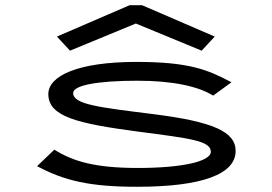

<svg xmlns="http://www.w3.org/2000/svg" viewBox="-20 -705 1040 735"><path d="M248 -511 500 -615 752 -511 802 -565 524 -685H476L198 -565ZM504 10C756 10 882 -39 882 -127C882 -201 796 -239 568 -268C360 -294 260 -305 260 -349C260 -378 351 -396 506 -396C640 -396 738 -375 796 -339L866 -390C776 -438 704 -468 502 -468C277 -468 165 -414 165 -345C165 -258 277 -232 510 -201C709 -175 787 -166 787 -124C787 -86 673 -62 508 -62C341 -62 259 -88 188 -132L122 -69C226 -13 325 10 504 10Z"/></svg>

Font: Inconsolata UltraExpanded
Style: Regular
Weight: 400
Width: 9
Monospace: yes
Designer: Raph Levien, Cyreal, Brenton Simpson
Foundry: Raph Levien, Cyreal, Google
Version: Version 3.100